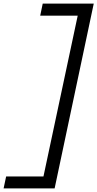

<svg xmlns="http://www.w3.org/2000/svg" viewBox="-63 -850 540 1065"><path d="M457 -830 240 195H-43L-29 129H178L368 -763H160L174 -830Z"/></svg>

Font: Be Vietnam Pro Light
Style: Italic
Weight: 300
Italic angle: -12°
Designer: Lam Bao, Tony Le, Vietanh Nguyen
Foundry: Yellow Type Foundry
Version: Version 1.002; ttfautohint (v1.8.3)